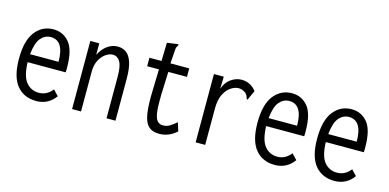

<svg xmlns="http://www.w3.org/2000/svg" viewBox="-60 -909 2521 1244"><g transform="rotate(15 1200.0 -287.0)"><path d="M217 10Q134 10 86.5 -48Q39 -106 39 -227Q39 -349 86 -408.5Q133 -468 207 -468Q272 -468 313.5 -418.5Q355 -369 355 -251Q355 -242 355 -234.5Q355 -227 354 -219H99Q102 -124 135 -85Q168 -46 219 -46Q248 -46 270.5 -58.5Q293 -71 310 -93L345 -56Q297 10 217 10ZM101 -273H292Q292 -415 203 -415Q164 -415 136.5 -383Q109 -351 101 -273Z M456 0V-457H516V-380Q537 -422 569 -445Q601 -468 638 -468Q670 -468 694.5 -451Q719 -434 733 -393Q747 -352 747 -281V0H687V-279Q687 -351 669 -380Q651 -409 622 -409Q597 -409 572.5 -391.5Q548 -374 532 -342.5Q516 -311 516 -267V0Z M1041 9Q994 9 968.5 -16.5Q943 -42 934.5 -98.5Q926 -155 929 -248L933 -394H854V-451H935L938 -574L1003 -583L1013 -584L1014 -577Q1009 -570 1005.5 -563Q1002 -556 1001 -539L995 -451H1121V-394H996L990 -243Q988 -169 993 -127Q998 -85 1012.5 -67.5Q1027 -50 1051 -50Q1077 -50 1098 -63.5Q1119 -77 1140 -95L1158 -38Q1130 -13 1101 -2Q1072 9 1041 9Z M1285 -457H1351L1349 -376Q1365 -422 1399 -445Q1433 -468 1469 -468Q1529 -468 1568 -418L1542 -362L1539 -353L1532 -356Q1529 -363 1526.5 -372Q1524 -381 1512 -393Q1489 -410 1465 -410Q1439 -410 1412 -392Q1385 -374 1367 -337Q1349 -300 1349 -242V1H1285Z M1817 10Q1734 10 1686.5 -48Q1639 -106 1639 -227Q1639 -349 1686 -408.5Q1733 -468 1807 -468Q1872 -468 1913.5 -418.5Q1955 -369 1955 -251Q1955 -242 1955 -234.5Q1955 -227 1954 -219H1699Q1702 -124 1735 -85Q1768 -46 1819 -46Q1848 -46 1870.5 -58.5Q1893 -71 1910 -93L1945 -56Q1897 10 1817 10ZM1701 -273H1892Q1892 -415 1803 -415Q1764 -415 1736.5 -383Q1709 -351 1701 -273Z M2217 10Q2134 10 2086.5 -48Q2039 -106 2039 -227Q2039 -349 2086 -408.5Q2133 -468 2207 -468Q2272 -468 2313.5 -418.5Q2355 -369 2355 -251Q2355 -242 2355 -234.5Q2355 -227 2354 -219H2099Q2102 -124 2135 -85Q2168 -46 2219 -46Q2248 -46 2270.5 -58.5Q2293 -71 2310 -93L2345 -56Q2297 10 2217 10ZM2101 -273H2292Q2292 -415 2203 -415Q2164 -415 2136.5 -383Q2109 -351 2101 -273Z"/></g></svg>

Font: Inconsolata Condensed
Style: Regular
Weight: 400
Width: 3
Monospace: yes
Designer: Raph Levien, Cyreal, Brenton Simpson
Foundry: Raph Levien, Cyreal, Google
Version: Version 3.000; ttfautohint (v1.8.2.53-6de2)